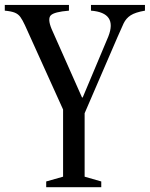

<svg xmlns="http://www.w3.org/2000/svg" viewBox="-27 -782 626 802"><path d="M166 0V-24L236.5 -44V-324.5L77 -677Q67 -698.5 58.2 -710.8Q49.5 -723 35 -729Q20.5 -735 -7 -737.5V-761.5H261V-737.5Q199.5 -732.5 185.2 -718Q171 -703.5 188.5 -661L315.5 -375H318.5L425.5 -629.5Q464.5 -729 353 -737.5V-761.5H578.5V-737.5Q538 -730.5 518.8 -718Q499.5 -705.5 489.2 -684Q479 -662.5 464 -627.5L326.5 -309V-44L396 -24V0Z"/></svg>

Font: Libre Caslon Condensed
Style: Regular
Weight: 400
Designer: Pablo Impallari, Rodrigo Fuenzalida, Katja Schimmel, Ertekin Erdin
Foundry: Pablo Impallari, Rodrigo Fuenzalida
Version: Version 2.000; ttfautohint (v1.8.4.7-5d5b);gftools[0.9.33]